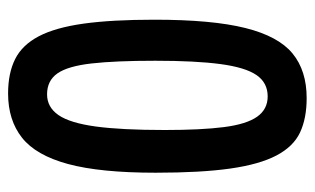

<svg xmlns="http://www.w3.org/2000/svg" viewBox="-168 -582 760 463"><g transform="rotate(-90 211.5 -350.0)"><path d="M207 10Q158 10 124 -6Q90 -22 68.5 -63Q47 -104 37 -174.5Q27 -245 27 -354Q27 -488 48 -565.5Q69 -643 111.5 -676.5Q154 -710 218 -710Q267 -710 301 -693Q335 -676 356 -636Q377 -596 386.5 -528Q396 -460 396 -357Q396 -218 376 -138Q356 -58 314.5 -24Q273 10 207 10ZM211 -84Q244 -84 262.5 -111Q281 -138 289 -198Q297 -258 297 -355Q297 -451 290.5 -508.5Q284 -566 266.5 -591Q249 -616 216 -616Q185 -616 166 -588.5Q147 -561 138.5 -499Q130 -437 130 -332Q130 -244 137 -189.5Q144 -135 162 -109.5Q180 -84 211 -84Z"/></g></svg>

Font: Yanone Kaffeesatz Medium
Style: Regular
Weight: 500
Designer: Yanone (Cyrillic: Daniel Pouzeot, Huerta Tipografica, and Cyreal)
Foundry: Yanone
Version: Version 2.003